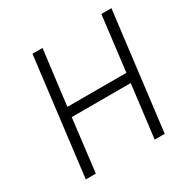

<svg xmlns="http://www.w3.org/2000/svg" viewBox="-158 -846 979 992"><g transform="rotate(-30 331.5 -350.0)"><path d="M162 -700H222L181 -372H533L573 -700H633L547 0H487L526 -315H174L136 0H76Z"/></g></svg>

Font: Haskoy Light
Style: Italic
Weight: 300
Designer: Ertekin Erdin
Foundry: Ertekin Erdin
Version: Version 2.000; ttfautohint (v1.8.4.7-5d5b)